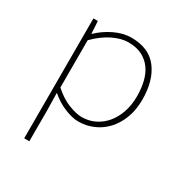

<svg xmlns="http://www.w3.org/2000/svg" viewBox="-165 -620 930 971"><g transform="rotate(30 300.0 -134.0)"><path d="M110 222V-478H136L140 -406H142Q179 -442 228.5 -466Q278 -490 326 -490Q429 -490 479.5 -423.5Q530 -357 530 -246Q530 -185 511.5 -137Q493 -89 462 -56Q431 -23 390 -5.5Q349 12 304 12Q269 12 223.5 -6.5Q178 -25 140 -58H138L140 42V222ZM306 -16Q348 -16 383 -33Q418 -50 443.5 -80.5Q469 -111 483.5 -153.5Q498 -196 498 -246Q498 -292 488.5 -331.5Q479 -371 458 -400Q437 -429 404 -445.5Q371 -462 324 -462Q284 -462 236 -439Q188 -416 140 -368V-92Q185 -51 231 -33.5Q277 -16 306 -16Z"/></g></svg>

Font: Source Code Pro ExtraLight
Style: Regular
Weight: 200
Monospace: yes
Designer: Paul D. Hunt, Teo Tuominen
Foundry: Adobe Systems Incorporated
Version: Version 2.030;PS 1.000;hotconv 16.6.51;makeotf.lib2.5.65220